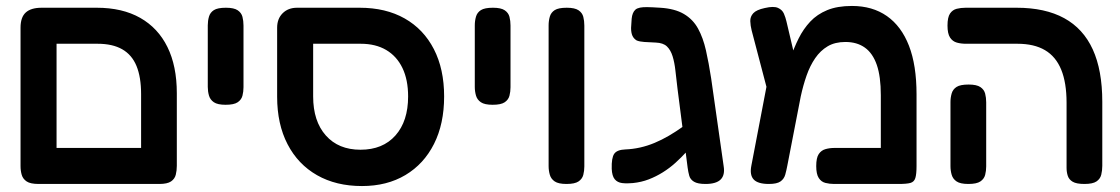

<svg xmlns="http://www.w3.org/2000/svg" viewBox="-20 -609 3762 645"><path d="M110 9Q82 9 69.5 0.5Q57 -8 53 -21.5Q49 -35 49 -51V-516Q49 -551 66.5 -567Q84 -583 120 -583H305Q391 -583 451 -549Q511 -515 542.5 -451Q574 -387 574 -296V-52Q574 -36 570.5 -22Q567 -8 554.5 0.5Q542 9 515 9Q488 9 475 1.5Q462 -6 458 -18.5Q454 -31 454 -45V-293Q454 -350 438.5 -387.5Q423 -425 390.5 -443.5Q358 -462 308 -462H170V-52Q170 -35 166.5 -21.5Q163 -8 150.5 0.5Q138 9 110 9ZM105 9 106 -112H518L519 9Z M738 -257Q711 -257 698.5 -265.5Q686 -274 682 -288Q678 -302 678 -317V-524Q678 -539 682 -553Q686 -567 698.5 -575Q711 -583 739 -583Q766 -583 778.5 -574.5Q791 -566 794.5 -552.5Q798 -539 798 -523V-316Q798 -301 794.5 -287.5Q791 -274 778.5 -265.5Q766 -257 738 -257Z M1196 16Q1109 16 1045 -20.5Q981 -57 946 -124.5Q911 -192 911 -284V-516Q911 -546 929.5 -564.5Q948 -583 978 -583H1188Q1276 -583 1339.5 -547Q1403 -511 1437.5 -444Q1472 -377 1472 -285Q1472 -193 1438 -125.5Q1404 -58 1342 -21Q1280 16 1196 16ZM1191 -106Q1266 -106 1308.5 -154Q1351 -202 1351 -285Q1351 -341 1332 -380.5Q1313 -420 1277.5 -441Q1242 -462 1192 -462H1032V-285Q1032 -202 1074.5 -154Q1117 -106 1191 -106Z M1635 -257Q1608 -257 1595.5 -265.5Q1583 -274 1579 -288Q1575 -302 1575 -317V-524Q1575 -539 1579 -553Q1583 -567 1595.5 -575Q1608 -583 1636 -583Q1663 -583 1675.5 -574.5Q1688 -566 1691.5 -552.5Q1695 -539 1695 -523V-316Q1695 -301 1691.5 -287.5Q1688 -274 1675.5 -265.5Q1663 -257 1635 -257Z M1883 9Q1856 9 1843.5 0.5Q1831 -8 1827 -22Q1823 -36 1823 -51V-524Q1823 -539 1827 -553Q1831 -567 1843.5 -575Q1856 -583 1884 -583Q1911 -583 1923.5 -574.5Q1936 -566 1939.5 -552.5Q1943 -539 1943 -523V-50Q1943 -35 1939.5 -21.5Q1936 -8 1923.5 0.5Q1911 9 1883 9Z M2350 9Q2324 9 2311.5 1.5Q2299 -6 2295.5 -18.5Q2292 -31 2290 -46L2256 -311Q2252 -344 2249 -371.5Q2246 -399 2239.5 -420Q2233 -441 2220.5 -453Q2208 -465 2183 -466Q2160 -467 2144.5 -468Q2129 -469 2119 -473Q2109 -479 2104.5 -489Q2100 -499 2100 -515L2102 -546Q2104 -567 2114.5 -576.5Q2125 -586 2156 -585Q2159 -585 2172 -584.5Q2185 -584 2198 -583Q2247 -580 2277.5 -562Q2308 -544 2325 -513Q2342 -482 2351.5 -440Q2361 -398 2369 -346L2411 -51Q2416 -21 2401 -6Q2386 9 2350 9ZM2106 6Q2086 8 2070 6Q2054 4 2045 -7Q2036 -18 2035 -42Q2034 -79 2043.5 -92.5Q2053 -106 2081 -107Q2106 -108 2130.5 -113.5Q2155 -119 2179 -129Q2203 -139 2227 -153Q2251 -167 2275.5 -184.5Q2300 -202 2325 -221L2326 -145Q2307 -122 2288 -101Q2269 -80 2249 -62Q2229 -44 2206.5 -30Q2184 -16 2159.5 -6.5Q2135 3 2106 6Z M3059 -292V-51Q3059 -24 3055 -11Q3051 2 3038.5 5.5Q3026 9 2999 9H2782Q2767 9 2753 5.5Q2739 2 2730.5 -11Q2722 -24 2722 -51Q2722 -79 2730.5 -91.5Q2739 -104 2753 -108Q2767 -112 2783 -112H2939V-289Q2939 -352 2925.5 -391Q2912 -430 2885.5 -449Q2859 -468 2820 -468Q2785 -468 2760.5 -453.5Q2736 -439 2718.5 -413.5Q2701 -388 2689.5 -355Q2678 -322 2670 -285L2625 -53Q2622 -37 2618 -22.5Q2614 -8 2602 0.5Q2590 9 2563 9Q2526 9 2512 -6Q2498 -21 2504 -52L2566 -376L2609 -337Q2622 -375 2634.5 -411.5Q2647 -448 2663 -480Q2679 -512 2702 -536.5Q2725 -561 2759 -575Q2793 -589 2842 -589Q2911 -589 2959.5 -555Q3008 -521 3033.5 -455.5Q3059 -390 3059 -292ZM2573 -248 2505 -507Q2501 -523 2500.5 -538Q2500 -553 2510.5 -564.5Q2521 -576 2549 -582Q2579 -589 2593.5 -582.5Q2608 -576 2613.5 -563Q2619 -550 2622 -537L2667 -346Z M3623 9Q3596 9 3583.5 1.5Q3571 -6 3567 -18.5Q3563 -31 3563 -45V-264Q3563 -331 3545 -375Q3527 -419 3490.5 -440.5Q3454 -462 3398 -462H3225Q3208 -462 3194 -466Q3180 -470 3171.5 -483Q3163 -496 3163 -523Q3163 -551 3171.5 -563.5Q3180 -576 3194 -579.5Q3208 -583 3224 -583H3395Q3491 -583 3555 -548Q3619 -513 3651 -443Q3683 -373 3683 -267V-52Q3683 -36 3679.5 -22Q3676 -8 3663.5 0.5Q3651 9 3623 9ZM3233 9Q3206 9 3193.5 0.5Q3181 -8 3177 -22Q3173 -36 3173 -51V-266Q3173 -281 3177 -295Q3181 -309 3193.5 -317Q3206 -325 3234 -325Q3261 -325 3273.5 -316.5Q3286 -308 3289.5 -294.5Q3293 -281 3293 -265V-50Q3293 -35 3289.5 -21.5Q3286 -8 3273.5 0.5Q3261 9 3233 9Z"/></svg>

Font: Fredoka Medium
Style: Regular
Weight: 500
Designer: Ben Nathan
Foundry: Milena B. Brandão, Ben Nathan
Version: Version 2.001